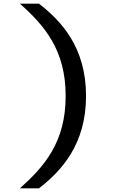

<svg xmlns="http://www.w3.org/2000/svg" viewBox="-20 -821 660 1041"><path d="M336 -300.5C336 -52.5 223 79.5 88 200H191.5C311 107 446.5 -36 446.5 -300.5C446.5 -566 311 -708 191.5 -801H88C223 -681 336 -548.5 336 -300.5Z"/></svg>

Font: Monaspace Argon Medium
Style: Regular
Weight: 500
Designer: Riley Cran & the Lettermatic Team
Foundry: Lettermatic
Version: Version 1.000 (Monaspace Argon)